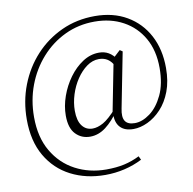

<svg xmlns="http://www.w3.org/2000/svg" viewBox="-93 -806 1074 1066"><g transform="rotate(-10 444.5 -272.5)"><path d="M370 -57Q321 -57 288.5 -91Q256 -125 256 -195Q256 -249 275.5 -304Q295 -359 328.5 -405Q362 -451 405.5 -479.5Q449 -508 498 -508Q528 -508 551.5 -494.5Q575 -481 597 -449L577 -414Q561 -446 540 -459.5Q519 -473 491 -473Q455 -473 422.5 -449.5Q390 -426 364.5 -388Q339 -350 324.5 -304Q310 -258 310 -213Q310 -157 332 -128Q354 -99 391 -99Q419 -99 451.5 -117Q484 -135 533 -190L542 -178H540Q500 -120 458.5 -88.5Q417 -57 370 -57ZM614 -57Q565 -57 540 -83.5Q515 -110 517 -157L515 -168L573 -464L614 -502L629 -492L568 -181Q558 -134 572.5 -111Q587 -88 627 -88Q669 -88 712.5 -120Q756 -152 785.5 -214Q815 -276 815 -366Q815 -464 775 -534.5Q735 -605 664.5 -643.5Q594 -682 503 -682Q413 -682 336 -645.5Q259 -609 201.5 -544.5Q144 -480 112.5 -396.5Q81 -313 81 -218Q81 -104 127.5 -24.5Q174 55 252.5 96.5Q331 138 426 138Q484 138 528.5 128Q573 118 615 97L625 118Q578 142 525 154.5Q472 167 416 167Q308 167 222.5 123Q137 79 88 -5.5Q39 -90 39 -211Q39 -314 74 -404.5Q109 -495 172.5 -564Q236 -633 322 -672.5Q408 -712 510 -712Q613 -712 689.5 -667.5Q766 -623 808 -544Q850 -465 850 -360Q850 -285 828.5 -228.5Q807 -172 771.5 -134Q736 -96 694.5 -76.5Q653 -57 614 -57Z"/></g></svg>

Font: Noto Serif SC ExtraLight
Style: Regular
Weight: 200
Designer: Ryoko NISHIZUKA 西塚涼子 (kana & ideographs); Frank Grießhammer (Latin, Greek & Cyrillic); Wenlong ZHANG 张文龙 (bopomofo); San
Foundry: Adobe
Version: Version 2.002-H1;hotconv 1.1.0;makeotfexe 2.6.0